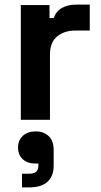

<svg xmlns="http://www.w3.org/2000/svg" viewBox="-20 -518 436 830"><path d="M70 0V-496H194V-440H212Q223 -470 248.5 -484Q274 -498 308 -498H368V-386H306Q258 -386 227 -360.5Q196 -335 196 -282V0ZM75 292V233H105Q128 233 137 224Q146 215 146 195V189H133Q98 189 78 170Q58 151 58 120Q58 88 79 69Q100 50 134 50Q169 50 190.5 70.5Q212 91 212 130V198Q212 243 185.5 267.5Q159 292 108 292Z"/></svg>

Font: Space Grotesk
Style: Bold
Weight: 700
Designer: Florian Karsten
Foundry: Florian Karsten
Version: Version 2.000